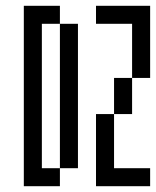

<svg xmlns="http://www.w3.org/2000/svg" viewBox="-20 -645 540 665"><path d="M500 0V-62.5H375V-250H312.5Q312.5 -250 312.5 0ZM62.5 -625Q62.5 -625 62.5 0H187.5V-62.5H125Q125 -62.5 125 -562.5H187.5Q187.5 -562.5 187.5 -62.5H250Q250 -62.5 250 -562.5H187.5V-625ZM375 -250H437.5Q437.5 -250 437.5 -375H375Q375 -375 375 -250ZM437.5 -375H500Q500 -375 500 -625H312.5V-562.5H437.5Z"/></svg>

Font: BFUnifontExMono
Style: Regular
Weight: 500
Version: Version 15.0.06